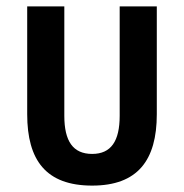

<svg xmlns="http://www.w3.org/2000/svg" viewBox="-20 -568 575 600"><path d="M268 12C410 12 470 -67 470 -211V-548H354V-206C354 -127 327 -87 268 -87C208 -87 181 -127 181 -206V-548H65V-211C65 -67 124 12 268 12Z"/></svg>

Font: Noto Sans Thai Cond SemBd
Style: Regular
Weight: 600
Width: 3
Designer: Monotype Design Team
Foundry: Monotype Imaging Inc.
Version: Version 2.002